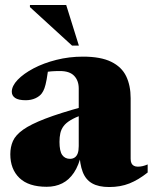

<svg xmlns="http://www.w3.org/2000/svg" viewBox="-20 -738 614 773"><path d="M315 -308.5 311.5 -276Q282 -265 263.8 -254Q245.5 -243 236 -230.2Q226.5 -217.5 223 -202Q219.5 -186.5 219.5 -167Q219.5 -129.5 230.5 -114Q241.5 -98.5 262 -98.5Q272.5 -98.5 280.5 -103.8Q288.5 -109 292.8 -120.2Q297 -131.5 297 -150V-381.5Q297 -413.5 278.5 -432.8Q260 -452 221.5 -452Q202 -452 187 -450.8Q172 -449.5 160 -447L177 -483Q172 -441.5 167.8 -418.2Q163.5 -395 159 -382.8Q154.5 -370.5 148.5 -362.5Q140 -350.5 122.8 -342.5Q105.5 -334.5 83.5 -334.5Q54 -334.5 40.8 -343.8Q27.5 -353 27.5 -368.5Q27.5 -392 51.2 -416.8Q75 -441.5 115.2 -462.8Q155.5 -484 207 -497Q258.5 -510 314 -510Q385.5 -510 427.8 -489.2Q470 -468.5 488 -431Q506 -393.5 506 -342.5V-98.5Q506 -88 509.2 -81Q512.5 -74 519 -70.5Q525.5 -67 535 -67Q544.5 -67 554.2 -69.2Q564 -71.5 574.5 -76V-43.5Q537.5 -14 501.2 0.5Q465 15 419.5 15Q377 15 351 0.2Q325 -14.5 313 -45.8Q301 -77 299.5 -126L308.5 -120.5Q297.5 -72.5 277.8 -43Q258 -13.5 230.5 0.2Q203 14 168 14Q95 14 58.2 -21.5Q21.5 -57 21.5 -117Q21.5 -146.5 32.2 -170.5Q43 -194.5 73.2 -216Q103.5 -237.5 161.8 -260Q220 -282.5 315 -308.5ZM297.5 -554.5H270L100.5 -709.5V-718H246.5Z"/></svg>

Font: Newsreader 60pt ExtraBold
Style: Regular
Weight: 800
Designer: Hugues Gentile
Foundry: Production Type
Version: Version 1.003